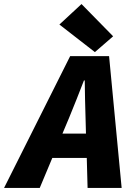

<svg xmlns="http://www.w3.org/2000/svg" viewBox="-70 -927 690 947"><path d="M270 -344 238 -268H354L352 -344Q350 -391 349.5 -436Q349 -481 348 -530H344Q326 -484 308 -438Q290 -392 270 -344ZM-50 0 276 -650H468L530 0H362L358 -148H188L126 0ZM398 -670 223 -806 332 -907 488 -748Z"/></svg>

Font: Source Code Pro Black
Style: Italic
Weight: 900
Italic angle: -11°
Monospace: yes
Designer: Paul D. Hunt, Teo Tuominen
Foundry: Adobe Systems Incorporated
Version: Version 1.050;PS 1.000;hotconv 16.6.51;makeotf.lib2.5.65220